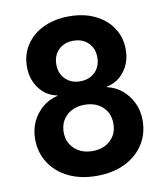

<svg xmlns="http://www.w3.org/2000/svg" viewBox="-84 -810 767 889"><g transform="rotate(-10 300.0 -365.0)"><path d="M299.7 10Q225.1 10 168.2 -17.4Q111.4 -44.8 79.4 -94.1Q47.3 -143.4 47.3 -207.4Q47.3 -252.1 64.9 -289.1Q82.5 -326 113.3 -351.9Q144.1 -377.8 183.8 -386.5V-388.8Q132.8 -398.3 100.5 -441.1Q68.2 -483.9 68.2 -543.1Q68.2 -601.3 97.7 -645.7Q127.3 -690.2 179.6 -715.1Q232 -740 300 -740Q369.1 -740 421.4 -715Q473.8 -690 503.2 -645.6Q532.7 -601.2 532.7 -543.1Q532.7 -483.9 500 -441.1Q467.2 -398.3 416.2 -388.8V-386.5Q456.8 -377.8 487.2 -351.9Q517.5 -326 535.1 -289.1Q552.7 -252.1 552.7 -207.4Q552.7 -143.4 520.8 -94.1Q488.9 -44.9 432.1 -17.4Q375.4 10 299.7 10ZM300.4 -106.7Q352.1 -106.7 384.5 -136.9Q416.8 -167 416.8 -215.3Q416.8 -264.5 384.4 -294.3Q351.9 -324.2 300 -324.2Q248.7 -324.2 216 -294.1Q183.2 -264.1 183.2 -215.3Q183.2 -167.2 216 -137Q248.7 -106.7 300.4 -106.7ZM299.9 -434.7Q343.3 -434.7 370 -461.2Q396.8 -487.7 396.8 -530.2Q396.8 -572.8 370 -599Q343.3 -625.2 299.9 -625.2Q257.4 -625.2 230.7 -598.9Q204 -572.5 204 -530.3Q204 -488 230.7 -461.4Q257.4 -434.7 299.9 -434.7Z"/></g></svg>

Font: JetBrains Mono
Style: Regular
Weight: 400
Monospace: yes
Designer: Philipp Nurullin, Konstantin Bulenkov
Foundry: JetBrains
Version: Version 2.305